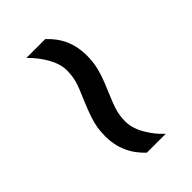

<svg xmlns="http://www.w3.org/2000/svg" viewBox="11 -607 569 569"><g transform="rotate(45 296.0 -322.5)"><path d="M70 -335Q95 -362 125 -375Q155 -388 191 -388Q210 -388 226 -385.5Q242 -383 262 -376.5Q282 -370 312 -357Q349 -341 369 -335.5Q389 -330 410 -330Q438 -330 468 -347Q498 -364 521 -389V-310Q497 -284 466.5 -270.5Q436 -257 400 -257Q381 -257 365 -259.5Q349 -262 329.5 -268.5Q310 -275 279 -288Q243 -304 223.5 -309.5Q204 -315 181 -315Q154 -315 124 -298Q94 -281 70 -256Z"/></g></svg>

Font: lsinhala25
Style: Book
Weight: 400
Designer: Jelle Bosma - Monotype Design Team
Foundry: Monotype Imaging Inc.
Version: Version 2.003